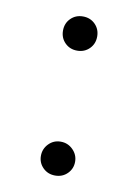

<svg xmlns="http://www.w3.org/2000/svg" viewBox="-61 -599 389 542"><g transform="rotate(10 134.0 -328.0)"><path d="M169 -542Q183 -528 183 -507Q183 -486 169 -472Q155 -458 134 -458Q113 -458 99 -472Q85 -486 85 -507Q85 -528 99 -542Q113 -556 134 -556Q155 -556 169 -542ZM168.5 -182.5Q183 -168 183 -148Q183 -128 169 -114Q155 -100 134 -100Q113 -100 99 -114Q85 -128 85 -148Q85 -168 99 -182.5Q113 -197 133.5 -197Q154 -197 168.5 -182.5Z"/></g></svg>

Font: Halant
Style: Regular
Weight: 400
Designer: Hitesh Malaviya (Devanagari), Satya Rajpurohit (Latin)
Foundry: Indian Type Foundry
Version: Version 1.101;PS 1.0;hotconv 1.0.78;makeotf.lib2.5.61930; tt